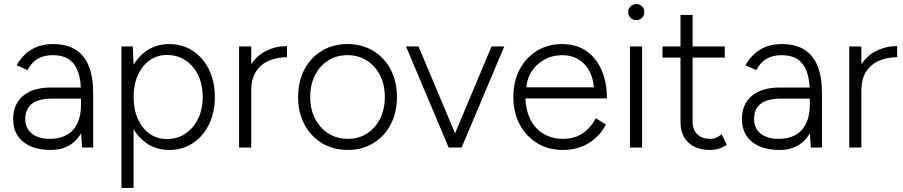

<svg xmlns="http://www.w3.org/2000/svg" viewBox="-20 -730 4469 950"><path d="M386 0 381 -75V-268Q381 -332 366.5 -373.5Q352 -415 321.5 -436Q291 -457 242 -457Q197 -457 166.5 -439Q136 -421 116 -383L62 -407Q83 -443 109.5 -466Q136 -489 169 -500.5Q202 -512 242 -512Q309 -512 353 -485Q397 -458 419 -404Q441 -350 441 -268V0ZM232 12Q144 12 94.5 -28.5Q45 -69 45 -141Q45 -215 94.5 -256Q144 -297 232 -297H382V-242H240Q168 -242 136.5 -215.5Q105 -189 105 -141Q105 -95 137.5 -69Q170 -43 228 -43Q276 -43 310.5 -62.5Q345 -82 363 -120Q381 -158 381 -214H416Q416 -112 367.5 -50Q319 12 232 12Z M581 200V-500H637L641 -408V200ZM817 12Q754 12 705 -21.5Q656 -55 628.5 -114.5Q601 -174 601 -250Q601 -327 628.5 -386Q656 -445 705 -478.5Q754 -512 817 -512Q883 -512 934 -478.5Q985 -445 1014 -386Q1043 -327 1043 -250Q1043 -174 1014 -114.5Q985 -55 934 -21.5Q883 12 817 12ZM805 -42Q857 -42 897 -68.5Q937 -95 960 -142Q983 -189 983 -250Q983 -311 960.5 -358Q938 -405 898 -431.5Q858 -458 806 -458Q758 -458 720.5 -431.5Q683 -405 662 -358Q641 -311 641 -250Q641 -189 662 -142Q683 -95 720 -68.5Q757 -42 805 -42Z M1188 -274Q1188 -355 1218.5 -405Q1249 -455 1297.5 -478.5Q1346 -502 1400 -502V-447Q1356 -447 1315.5 -431.5Q1275 -416 1249 -379.5Q1223 -343 1223 -280ZM1163 0V-500H1223V0Z M1701 12Q1629 12 1573.5 -21.5Q1518 -55 1486.5 -114Q1455 -173 1455 -250Q1455 -327 1486 -386Q1517 -445 1572.5 -478.5Q1628 -512 1699 -512Q1771 -512 1826.5 -478.5Q1882 -445 1913 -386Q1944 -327 1944 -250Q1944 -173 1913 -114Q1882 -55 1827 -21.5Q1772 12 1701 12ZM1701 -43Q1755 -43 1796 -69.5Q1837 -96 1860.5 -142.5Q1884 -189 1884 -250Q1884 -311 1860.5 -357.5Q1837 -404 1795 -430.5Q1753 -457 1699 -457Q1645 -457 1603.5 -430.5Q1562 -404 1538.5 -357.5Q1515 -311 1515 -250Q1515 -189 1539 -142.5Q1563 -96 1605 -69.5Q1647 -43 1701 -43Z M2202 0 2412 -500H2475L2264 0ZM2200 0 1989 -500H2051L2261 0Z M2766 12Q2694 12 2638.5 -21.5Q2583 -55 2551.5 -114Q2520 -173 2520 -250Q2520 -327 2551 -386Q2582 -445 2636.5 -478.5Q2691 -512 2761 -512Q2832 -512 2881.5 -477.5Q2931 -443 2957 -382.5Q2983 -322 2983 -243H2556L2579 -262Q2579 -193 2602 -144Q2625 -95 2667.5 -69Q2710 -43 2766 -43Q2824 -43 2864.5 -71.5Q2905 -100 2928 -145L2978 -114Q2959 -77 2928.5 -48.5Q2898 -20 2857 -4Q2816 12 2766 12ZM2584 -280 2559 -298H2944L2919 -279Q2919 -332 2899.5 -372Q2880 -412 2845 -434.5Q2810 -457 2761 -457Q2713 -457 2672.5 -434.5Q2632 -412 2608 -372.5Q2584 -333 2584 -280Z M3097 0V-500H3157V0ZM3128 -630Q3112 -630 3100 -642Q3088 -654 3088 -670Q3088 -687 3100 -698.5Q3112 -710 3128 -710Q3145 -710 3156.5 -698.5Q3168 -687 3168 -670Q3168 -654 3156.5 -642Q3145 -630 3128 -630Z M3494 12Q3425 12 3386 -24.5Q3347 -61 3347 -128V-656H3407V-128Q3407 -88 3430 -65.5Q3453 -43 3494 -43Q3506 -43 3517.5 -46.5Q3529 -50 3551 -65L3576 -13Q3549 3 3531 7.5Q3513 12 3494 12ZM3258 -445V-500H3566V-445Z M3992 0 3987 -75V-268Q3987 -332 3972.5 -373.5Q3958 -415 3927.5 -436Q3897 -457 3848 -457Q3803 -457 3772.5 -439Q3742 -421 3722 -383L3668 -407Q3689 -443 3715.5 -466Q3742 -489 3775 -500.5Q3808 -512 3848 -512Q3915 -512 3959 -485Q4003 -458 4025 -404Q4047 -350 4047 -268V0ZM3838 12Q3750 12 3700.5 -28.5Q3651 -69 3651 -141Q3651 -215 3700.5 -256Q3750 -297 3838 -297H3988V-242H3846Q3774 -242 3742.5 -215.5Q3711 -189 3711 -141Q3711 -95 3743.5 -69Q3776 -43 3834 -43Q3882 -43 3916.5 -62.5Q3951 -82 3969 -120Q3987 -158 3987 -214H4022Q4022 -112 3973.5 -50Q3925 12 3838 12Z M4207 -274Q4207 -355 4237.5 -405Q4268 -455 4316.5 -478.5Q4365 -502 4419 -502V-447Q4375 -447 4334.5 -431.5Q4294 -416 4268 -379.5Q4242 -343 4242 -280ZM4182 0V-500H4242V0Z"/></svg>

Font: Figtree Light
Style: Regular
Weight: 300
Designer: Erik Kennedy
Foundry: Erik Kennedy
Version: Version 2.001;gftools[0.9.30]